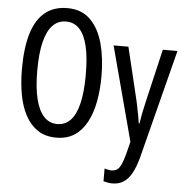

<svg xmlns="http://www.w3.org/2000/svg" viewBox="-62 -784 1044 1084"><g transform="rotate(5 460.0 -242.0)"><path d="M501 -358Q501 -281 488.5 -214Q476 -147 449 -96.5Q422 -46 379.5 -18Q337 10 276 10Q214 10 171 -19Q128 -48 101 -98.5Q74 -149 62 -216Q50 -283 50 -359Q50 -481 75 -562Q100 -643 150.5 -683.5Q201 -724 276 -724Q357 -724 406.5 -675Q456 -626 478.5 -543.5Q501 -461 501 -358ZM137 -358Q137 -262 153 -197.5Q169 -133 199.5 -100Q230 -67 275 -67Q320 -67 350.5 -99Q381 -131 396.5 -196Q412 -261 412 -358Q412 -455 397 -519Q382 -583 351.5 -615.5Q321 -648 276 -648Q230 -648 199 -615.5Q168 -583 152.5 -518.5Q137 -454 137 -358ZM554 -537H638L711 -233Q715 -214 719 -194Q723 -174 727 -153Q731 -132 734 -111H738Q742 -139 748 -169Q754 -199 762 -233L833 -537H916L758 81Q743 136 723.5 171Q704 206 677.5 223Q651 240 614 240Q602 240 590 238Q578 236 564 232V160Q574 163 584 165Q594 167 603 167Q623 167 636 157.5Q649 148 659 125.5Q669 103 679 65L696 -3Z"/></g></svg>

Font: Noto Sans ExtraCondensed
Style: Regular
Weight: 400
Width: 2
Designer: Monotype Design Team
Foundry: Monotype Imaging Inc.
Version: Version 2.013